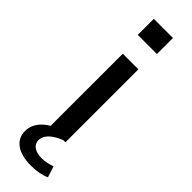

<svg xmlns="http://www.w3.org/2000/svg" viewBox="-305 -716 914 914"><g transform="rotate(45 152.5 -259.0)"><path d="M100 0V-491H205V0ZM87 -605V-713H216V-605ZM168 195Q103 195 67 169.5Q31 144 31 98Q31 56 63 23Q95 -10 158 -33L191 0Q165 10 145.5 23.5Q126 37 116.5 52Q107 67 107 84Q107 107 126 120.5Q145 134 179 134Q195 134 211.5 130.5Q228 127 246 121L264 177Q244 186 219.5 190.5Q195 195 168 195Z"/></g></svg>

Font: Nunito Sans 10pt Expanded Medium
Style: Regular
Weight: 500
Width: 7
Designer: Vernon Adams
Foundry: Vernon Adams
Version: Version 3.101;gftools[0.9.27]